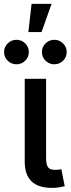

<svg xmlns="http://www.w3.org/2000/svg" viewBox="-53 -937 354 961"><path d="M207.5 3.4Q137.7 3.4 104.2 -30Q70.8 -63.5 70.8 -127.4V-542.5H177.7V-147.5Q177.7 -114.3 186.8 -100.6Q195.8 -86.9 222.2 -86.9Q234.4 -86.9 241.2 -87.6Q248 -88.4 253.9 -90.3L271 -4.9Q259.8 -2 242.9 0.7Q226.1 3.4 207.5 3.4ZM218.8 -615.2Q193.4 -615.2 175 -633.1Q156.7 -650.9 156.7 -676.3Q156.7 -701.7 175 -719.7Q193.4 -737.8 218.8 -737.8Q244.6 -737.8 262.7 -719.7Q280.8 -701.7 280.8 -676.3Q280.8 -650.9 262.7 -633.1Q244.6 -615.2 218.8 -615.2ZM29.3 -615.2Q3.9 -615.2 -14.4 -633.1Q-32.7 -650.9 -32.7 -676.3Q-32.7 -701.7 -14.4 -719.7Q3.9 -737.8 29.3 -737.8Q55.2 -737.8 73.2 -719.7Q91.3 -701.7 91.3 -676.3Q91.3 -650.9 73.2 -633.1Q55.2 -615.2 29.3 -615.2ZM88.9 -776.4 105 -917.5H205.1L154.8 -776.4Z"/></svg>

Font: Inter 16pt Medium
Style: Regular
Weight: 500
Version: Version 4.001;git-66647c0bb